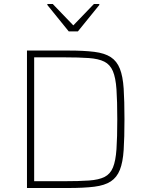

<svg xmlns="http://www.w3.org/2000/svg" viewBox="-20 -941 733 961"><path d="M115 0V-688H320Q400 -688 452 -681.5Q504 -675 534.5 -655Q565 -635 580 -597Q595 -559 599 -497.5Q603 -436 603 -344Q603 -252 599 -190.5Q595 -129 580 -91Q565 -53 534.5 -33Q504 -13 452 -6.5Q400 0 320 0ZM151 -34H300Q376 -34 425.5 -37.5Q475 -41 503.5 -55.5Q532 -70 545.5 -103Q559 -136 563 -194.5Q567 -253 567 -344Q567 -435 563 -493.5Q559 -552 545 -585Q531 -618 502 -632.5Q473 -647 424 -650.5Q375 -654 300 -654H151ZM324 -784 217 -916V-921H244L347 -814L450 -921H477V-916L370 -784Z"/></svg>

Font: Saira Thin
Style: Regular
Weight: 100
Designer: Hector Gatti with collaboration of the Omnibus-Type team
Foundry: Omnibus-Type
Version: Version 1.101